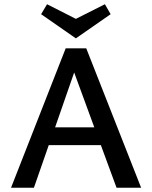

<svg xmlns="http://www.w3.org/2000/svg" viewBox="-20 -886 718 906"><path d="M338 -705 174 -819 202 -866 338 -797 475 -866 502 -819ZM456 -201H210L140 0H32L290 -658H387L646 0H530ZM425 -285 330 -544 240 -285Z"/></svg>

Font: Ysabeau SC Semibold
Style: Regular
Weight: 600
Designer: Christian Thalmann (Catharsis Fonts)
Version: Version 0.003